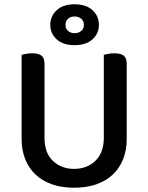

<svg xmlns="http://www.w3.org/2000/svg" viewBox="-20 -863 693 897"><path d="M572 -213Q572 -162 555.5 -120Q539 -78 507.5 -48Q476 -18 430.5 -2Q385 14 326 14Q268 14 222.5 -2Q177 -18 145.5 -48Q114 -78 97.5 -120Q81 -162 81 -213V-607Q88 -609 102 -611.5Q116 -614 131 -614Q160 -614 174 -603Q188 -592 188 -564V-219Q188 -148 227.5 -111Q267 -74 326 -74Q356 -74 381 -83.5Q406 -93 425 -111Q444 -129 454.5 -156Q465 -183 465 -219V-607Q472 -609 486 -611.5Q500 -614 515 -614Q544 -614 558 -603Q572 -592 572 -564ZM215 -747Q215 -788 245 -815.5Q275 -843 328 -843Q382 -843 412 -815.5Q442 -788 442 -747Q442 -706 412 -679Q382 -652 328 -652Q275 -652 245 -679Q215 -706 215 -747ZM286 -747Q286 -729 298 -718.5Q310 -708 328 -708Q347 -708 359.5 -718.5Q372 -729 372 -747Q372 -765 359.5 -775.5Q347 -786 328 -786Q310 -786 298 -775.5Q286 -765 286 -747Z"/></svg>

Font: Baloo Thambi 2 Medium
Style: Regular
Weight: 500
Designer: Aadarsh Rajan and Ek Type
Foundry: Ek Type
Version: Version 1.640;hotconv 1.0.111;makeotfexe 2.5.65597; ttfautoh